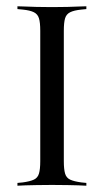

<svg xmlns="http://www.w3.org/2000/svg" viewBox="-20 -591 331 611"><path d="M137.1 -2.4Q115.3 -2.4 96 -2Q76.6 -1.6 61.3 -1.2Q46 -0.8 35.5 0V-8.9L52.4 -10.5Q75.8 -13.7 87.9 -19.4Q100 -25 104 -38.7Q108.1 -52.4 108.1 -78.2V-492.7Q108.1 -519.4 104 -532.7Q100 -546 87.9 -552Q75.8 -558.1 52.4 -560.5L35.5 -562.1V-571Q46 -571 61.3 -570.2Q76.6 -569.4 96 -569Q115.3 -568.5 137.1 -568.5H146H154Q175.8 -568.5 195.2 -569Q214.5 -569.4 229.4 -570.2Q244.4 -571 254.8 -571V-562.1L238.7 -560.5Q215.3 -558.1 203.2 -552Q191.1 -546 187.1 -532.7Q183.1 -519.4 183.1 -492.7V-78.2Q183.1 -52.4 187.1 -38.7Q191.1 -25 203.2 -19.4Q215.3 -13.7 238.7 -10.5L254.8 -8.9V0Q244.4 -0.8 229.4 -1.2Q214.5 -1.6 195.2 -2Q175.8 -2.4 154 -2.4H146Z"/></svg>

Font: Playfair 144pt SemiCondensed Light
Style: Regular
Weight: 300
Width: 4
Designer: Claus Eggers Sørensen
Foundry: Claus Eggers Sørensen
Version: Version 2.203